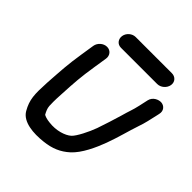

<svg xmlns="http://www.w3.org/2000/svg" viewBox="-188 -796 948 948"><g transform="rotate(45 285.5 -322.5)"><path d="M101.7 -488 90.9 -419C76.7 -329.1 75.5 -289.6 69.3 -198.6C64.8 -112.8 65.8 -77.3 94.9 -26.3C122.7 22 198.3 27 261.6 19.8C317.1 13.9 356.7 -3.3 393.3 -36.2C435 -73.8 466.6 -143.4 486.4 -196.8C508.4 -256.1 521.9 -312.2 540.1 -366.1C551.3 -396.6 559 -434.1 566.3 -466.3L569.4 -480.5C576.3 -508.2 557.6 -526.2 537.3 -528C518.2 -529.7 488.3 -517.1 481.7 -487.7L478.4 -472.6C476 -461.8 473.6 -450.9 471.1 -439.5C462.9 -401.6 454.7 -385.5 443 -342.2C429.4 -297.6 418.7 -261.6 402.3 -214.8C387.8 -174.3 357.6 -114 338.9 -97.4C315.8 -76.9 268 -61.3 216.3 -67.9C197.2 -69.5 178.1 -76 174 -79.8C166.6 -93.5 159 -108.2 158.1 -125.2C157.5 -137 156.6 -162.2 159.5 -207.5C164 -295.5 166.5 -334.1 179.9 -419L190.7 -488C194.5 -512.1 178.5 -533 153.3 -533C128.1 -533 105.5 -512.1 101.7 -488ZM204.9 -578H457.9C482.7 -578 506.1 -598.2 510 -623C514 -649 494.9 -667 471.9 -667H218.9C194.6 -667 171.8 -647.3 168 -623C164.3 -600 178.8 -578 204.9 -578Z"/></g></svg>

Font: Just Breathe
Style: BdObl3
Weight: 400
Foundry: Cannot Into Space Fonts
Version: Version 0.72